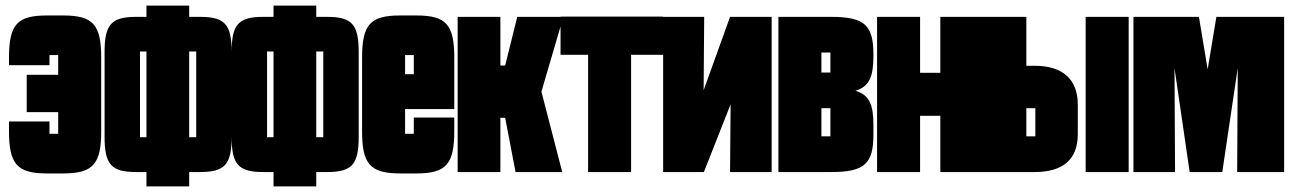

<svg xmlns="http://www.w3.org/2000/svg" viewBox="-20 -612 4588 683"><path d="M12 -180V-146C12 -29 40 5 147 5H204C312 5 340 -29 340 -146V-406C340 -524 312 -557 204 -557H147C40 -557 12 -524 12 -406V-380H156V-416H187V-346H75V-213H187V-136H156V-180Z M653 -552V-592H501V-552H464C375 -552 352 -524 352 -426V-126C352 -28 375 0 464 0H501V51H653V0H692C781 0 804 -28 804 -126V-426C804 -524 781 -552 692 -552ZM478 -429H501V-124H478ZM653 -124V-429H678V-124Z M1105 -552V-592H953V-552H916C827 -552 804 -524 804 -426V-126C804 -28 827 0 916 0H953V51H1105V0H1144C1233 0 1256 -28 1256 -126V-426C1256 -524 1233 -552 1144 -552ZM930 -429H953V-124H930ZM1105 -124V-429H1130V-124Z M1452 -136H1421V-224H1596V-406C1596 -524 1568 -557 1461 -557H1404C1296 -557 1268 -524 1268 -406V-146C1268 -29 1296 5 1404 5H1461C1568 5 1596 -29 1596 -146V-194H1452ZM1452 -348H1421V-416H1452Z M1608 0H1760V-193H1777L1814 0H1980L1906 -286L1984 -552H1820L1777 -379H1760V-552H1608Z M2225 -417H2339V-553H1974V-417H2072V0H2225Z M2725 -552H2577L2483 -291L2485 -552H2339V0H2484L2579 -241L2577 0H2725Z M2749 0H2937C3056 0 3087 -30 3087 -134V-168C3087 -240 3072 -275 3023 -289C3072 -304 3087 -339 3087 -412V-418C3087 -522 3056 -552 2937 -552H2749ZM2934 -354H2902V-425H2934ZM2934 -227V-127H2902V-227Z M3253 -200H3325V0H3478V-552H3325V-353H3253V-552H3100V0H3253Z M3478 0H3661C3760 0 3814 -44 3814 -134V-240C3814 -330 3760 -378 3661 -378H3631V-552H3478ZM3995 -552H3842V0H3995ZM3631 -227H3663V-127H3631Z M4383 -370 4381 0H4548V-552H4307L4276 -365L4245 -552H4012V0H4160L4158 -370L4212 0H4328Z"/></svg>

Font: Queering Heavy
Style: Bold
Weight: 900
Designer: Adam Naccarato
Foundry: adamnac
Version: Version 2.000;hotconv 1.0.109;makeotfexe 2.5.65596